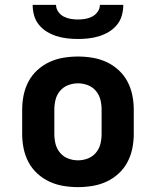

<svg xmlns="http://www.w3.org/2000/svg" viewBox="-20 -760 640 788"><path d="M300 8Q270 8 240 3Q210 -2 183 -14.5Q156 -27 133.5 -47.5Q111 -68 97 -94.5Q83 -121 77 -150.5Q71 -180 71 -210V-310Q71 -340 77 -369.5Q83 -399 97 -425.5Q111 -452 133.5 -472.5Q156 -493 183 -505.5Q210 -518 240 -523Q270 -528 300 -528Q330 -528 360 -523Q390 -518 417 -505.5Q444 -493 466.5 -472.5Q489 -452 503 -425.5Q517 -399 523 -369.5Q529 -340 529 -310V-210Q529 -180 523 -150.5Q517 -121 503 -94.5Q489 -68 466.5 -47.5Q444 -27 417 -14.5Q390 -2 360 3Q330 8 300 8ZM300 -102Q321 -102 340.5 -109.5Q360 -117 373.5 -133Q387 -149 392 -169Q397 -189 397 -210V-310Q397 -331 392 -351Q387 -371 373.5 -387Q360 -403 340.5 -410.5Q321 -418 300 -418Q279 -418 259.5 -410.5Q240 -403 226.5 -387Q213 -371 208 -351Q203 -331 203 -310V-210Q203 -189 208 -169Q213 -149 226.5 -133Q240 -117 259.5 -109.5Q279 -102 300 -102ZM300 -600Q278 -600 256 -602.5Q234 -605 213 -611.5Q192 -618 173 -629.5Q154 -641 140 -658Q126 -675 120 -696.5Q114 -718 114 -740H210Q210 -725 219 -712Q228 -699 241.5 -692Q255 -685 270 -682.5Q285 -680 300 -680Q315 -680 330 -682.5Q345 -685 358.5 -692Q372 -699 381 -712Q390 -725 390 -740H486Q486 -718 480 -696.5Q474 -675 460 -658Q446 -641 427 -629.5Q408 -618 387 -611.5Q366 -605 344 -602.5Q322 -600 300 -600Z"/></svg>

Font: Iosevka SS04 XBd Ex
Style: Regular
Weight: 800
Width: 7
Monospace: yes
Designer: Belleve Invis
Foundry: Belleve Invis
Version: Version 19.0.0; ttfautohint (v1.8.4)